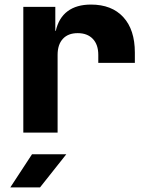

<svg xmlns="http://www.w3.org/2000/svg" viewBox="-20 -580 640 840"><path d="M570 -350V-305H410V-340Q410 -385 386 -410Q362 -435 320 -435Q278 -435 255 -410Q232 -385 232 -340V0H82V-550H222V-445H224Q237 -502 276 -531Q315 -560 378 -560Q469 -560 519.5 -505Q570 -450 570 -350ZM155 240H25L120 95H270Z"/></svg>

Font: JetBrains Mono Extra Bold
Style: Regular
Weight: 800
Monospace: yes
Designer: Philipp Nurullin, Konstantin Bulenkov
Foundry: JetBrains
Version: 2.002